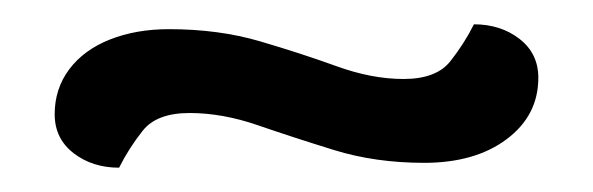

<svg xmlns="http://www.w3.org/2000/svg" viewBox="-20 -347 488 158"><path d="M312 -282Q339 -282 350.5 -296.5Q362 -311 370 -327Q392 -327 407.5 -315Q423 -303 423 -283Q423 -252 397 -232.5Q371 -213 329 -213Q289 -213 255 -223.5Q221 -234 192 -244Q163 -254 136 -254Q109 -254 97.5 -239.5Q86 -225 78 -209Q56 -209 40.5 -221Q25 -233 25 -253Q25 -274 37 -290Q49 -306 70.5 -314.5Q92 -323 119 -323Q160 -323 194 -313Q228 -303 257 -292.5Q286 -282 312 -282Z"/></svg>

Font: Baloo Tammudu 2
Style: Regular
Weight: 400
Designer: Maithili Shingre, Omkar Shende and Ek Type
Foundry: Ek Type
Version: Version 1.700